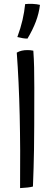

<svg xmlns="http://www.w3.org/2000/svg" viewBox="-20 -937 275 985"><path d="M156 -487Q156 -263 154.5 -170.5Q153 -78 149 20Q139 23 121 25Q103 27 83 28Q85 -171 81 -345Q77 -519 66 -667Q78 -674 91.5 -677Q105 -680 119 -680Q127 -680 134.5 -679.5Q142 -679 151 -677Q154 -635 155 -591Q156 -547 156 -487ZM185 -912Q180 -869 164 -826.5Q148 -784 121 -739Q109 -739 97 -741Q85 -743 69 -747Q86 -793 95.5 -834.5Q105 -876 109 -916Q127 -918 148 -917Q169 -916 185 -912Z"/></svg>

Font: Atma
Style: Regular
Weight: 400
Designer: Gregori Vincens, Jeremie Hornus, Riccardo Olocco, Yoann Minet.
Foundry: black foundry
Version: Version 1.102;PS 1.100;hotconv 1.0.86;makeotf.lib2.5.63406